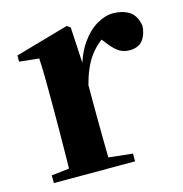

<svg xmlns="http://www.w3.org/2000/svg" viewBox="-88 -638 686 719"><g transform="rotate(-15 255.0 -278.5)"><path d="M34 0V-30L141 -42H239L349 -30V0ZM102 0Q103 -26 103.5 -68Q104 -110 104.5 -156Q105 -202 105 -236V-316Q105 -366 104.5 -397.5Q104 -429 102 -465L26 -473V-497L233 -556L246 -547L254 -404V-403V-236Q254 -202 254.5 -156Q255 -110 255.5 -68Q256 -26 257 0ZM254 -321 218 -383H247Q261 -440 288 -479Q315 -518 348 -537.5Q381 -557 413 -557Q448 -557 474 -541Q500 -525 507 -484Q506 -452 489.5 -429.5Q473 -407 437 -407Q411 -407 391.5 -422Q372 -437 353 -464L330 -491L364 -485Q324 -461 297.5 -423Q271 -385 254 -321Z"/></g></svg>

Font: Noto Serif JP ExtraBold
Style: Regular
Weight: 800
Designer: Ryoko NISHIZUKA 西塚涼子 (kana & ideographs); Frank Grießhammer (Latin, Greek & Cyrillic); Wenlong ZHANG 张文龙 (bopomofo); San
Foundry: Adobe
Version: Version 2.003-H1;hotconv 1.1.1;makeotfexe 2.6.0